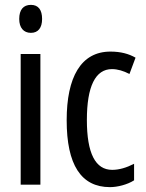

<svg xmlns="http://www.w3.org/2000/svg" viewBox="-20 -759 598 789"><path d="M107 -739C76 -739 59 -719 59 -681C59 -645 77 -624 107 -624C137 -624 153 -645 153 -681C153 -718 138 -739 107 -739ZM146 -537H65V0H146Z M432 10C462 10 503 0 531 -18V-86C500 -70 470 -61 441 -61C372 -61 337 -129 337 -266C337 -404 372 -475 440 -475C463 -475 487 -468 512 -455L537 -522C509 -538 476 -547 434 -547C312 -547 254 -441 254 -265C254 -82 313 10 432 10Z"/></svg>

Font: Noto Sans Gujarati UI ExtraCondensed
Style: Regular
Weight: 400
Width: 2
Designer: Jelle Bosma - Monotype Design Team, Universal Thirst
Foundry: Monotype Imaging Inc.
Version: Version 2.106